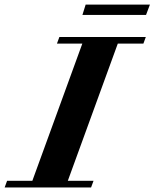

<svg xmlns="http://www.w3.org/2000/svg" viewBox="-81 -826 680 846"><path d="M282.2 -760.3 296.4 -805.7H579.6L562.5 -760.3ZM-60.5 0 -49.8 -29.3H61.5L281.7 -633.8H169.9L180.7 -663.1H561.5L550.8 -633.8H438L217.8 -29.3H331.1L320.3 0Z"/></svg>

Font: Elstob ExtraBold
Style: Italic
Weight: 800
Italic angle: -20°
Designer: Peter S. Baker
Version: Version 1.015